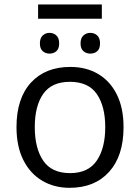

<svg xmlns="http://www.w3.org/2000/svg" viewBox="-20 -852 642 881"><path d="M546.9 -268.6Q546.9 -136.7 480.7 -63.5Q414.6 9.8 299.3 9.8Q228 9.8 172.9 -23.2Q117.7 -56.2 86.7 -118.4Q55.7 -180.7 55.7 -268.6Q55.7 -400.4 121.8 -472.7Q188 -544.9 302.7 -544.9Q376 -544.9 430.9 -512.2Q485.8 -479.5 516.4 -417.7Q546.9 -356 546.9 -268.6ZM139.6 -268.6Q139.6 -171.4 178.5 -114.5Q217.3 -57.6 301.3 -57.6Q384.8 -57.6 423.8 -114.7Q462.9 -171.9 462.9 -268.6Q462.9 -364.7 424.1 -420.7Q385.3 -476.6 300.8 -476.6Q217.3 -476.6 178.5 -421.4Q139.6 -366.2 139.6 -268.6ZM447.3 -831.5V-766.1H154.8V-831.5ZM207 -701.2Q226.1 -701.2 238.8 -689.2Q251.5 -677.2 251.5 -652.8Q251.5 -628.4 238.8 -617.2Q226.1 -606 207 -606Q189 -606 176 -617.2Q163.1 -628.4 163.1 -652.8Q163.1 -677.2 176 -689.2Q189 -701.2 207 -701.2ZM394 -701.2Q413.6 -701.2 426.3 -689.2Q439 -677.2 439 -652.8Q439 -628.4 426.3 -617.2Q413.6 -606 394 -606Q376 -606 362.8 -617.2Q349.6 -628.4 349.6 -652.8Q349.6 -677.2 362.8 -689.2Q376 -701.2 394 -701.2Z"/></svg>

Font: Open Sans
Style: Regular
Weight: 400
Designer: Monotype Design Team
Foundry: Monotype Imaging Inc.
Version: Version 3.000; ttfautohint (v1.8.4)